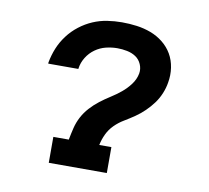

<svg xmlns="http://www.w3.org/2000/svg" viewBox="-64 -599 729 671"><g transform="rotate(10 300.0 -264.0)"><path d="M150 0V-92H205V-93Q209 -114 214 -134.5Q219 -155 229 -174Q239 -193 254 -209.5Q269 -226 286.5 -239.5Q304 -253 323 -265Q342 -277 359 -291Q376 -305 389.5 -323Q403 -341 407 -362Q410 -379 403 -395Q396 -411 382.5 -420Q369 -429 351.5 -432.5Q334 -436 317 -436Q297 -436 276.5 -431Q256 -426 238.5 -413.5Q221 -401 209.5 -382.5Q198 -364 195 -343Q195 -343 195 -342.5Q195 -342 195 -341H88Q88 -342 88 -343Q88 -344 88 -345Q93 -372 103 -396.5Q113 -421 129.5 -443Q146 -465 168 -482Q190 -499 214.5 -509.5Q239 -520 265 -524Q291 -528 317 -528Q344 -528 370 -524.5Q396 -521 420 -512Q444 -503 464 -487Q484 -471 496.5 -449.5Q509 -428 513 -401.5Q517 -375 512 -348Q509 -329 501 -309.5Q493 -290 480.5 -273Q468 -256 452.5 -241Q437 -226 419.5 -214Q402 -202 383.5 -191Q365 -180 350 -165Q335 -150 326 -131Q317 -112 313 -92H356V0Z"/></g></svg>

Font: Iosevka Etoile SmBdObl
Style: Regular
Weight: 600
Italic angle: -9°
Designer: Belleve Invis
Foundry: Belleve Invis
Version: Version 15.5.2; ttfautohint (v1.8.4)